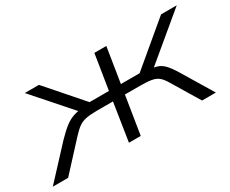

<svg xmlns="http://www.w3.org/2000/svg" viewBox="-115 -738 1181 987"><g transform="rotate(-30 475.0 -244.5)"><path d="M-34 0 135 -182Q169 -217 194.5 -236.5Q220 -256 248 -265Q276 -274 316 -276L289 -254L82 -489H166L347 -282H462L495 -489H566L533 -282H644L891 -489H984L702 -254L685 -275Q719 -273 740.5 -266.5Q762 -260 780.5 -241.5Q799 -223 824 -182L934 0H852L753 -164Q737 -191 721.5 -203.5Q706 -216 681.5 -220.5Q657 -225 615 -225H524L488 0H418L453 -225H362Q321 -225 296 -220.5Q271 -216 252 -203.5Q233 -191 208 -164L57 0Z"/></g></svg>

Font: Nunito Sans 10pt Expanded Light
Style: Italic
Weight: 300
Width: 7
Italic angle: -9°
Designer: Vernon Adams
Foundry: Vernon Adams
Version: Version 3.101;gftools[0.9.27]